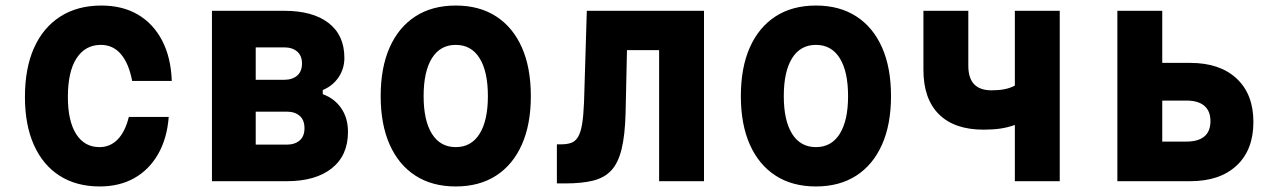

<svg xmlns="http://www.w3.org/2000/svg" viewBox="-20 -654 4590 693"><path d="M340 19Q256 19 195.5 -19.5Q135 -58 102.5 -130.5Q70 -203 70 -304Q70 -408 103 -481.5Q136 -555 198 -594.5Q260 -634 346 -634Q422 -634 477.5 -601.5Q533 -569 565 -508Q597 -447 600 -362H457Q445 -425 416.5 -458.5Q388 -492 344 -492Q288 -492 256.5 -444Q225 -396 225 -304Q225 -217 255 -170Q285 -123 339 -123Q378 -123 405 -151Q432 -179 445 -232H589Q583 -154 550.5 -97.5Q518 -41 464.5 -11Q411 19 340 19Z M745 0V-615H1006Q1109 -615 1166 -571Q1223 -527 1223 -445Q1223 -406 1202 -375Q1181 -344 1145 -329V-314Q1187 -299 1211.5 -263.5Q1236 -228 1236 -178Q1236 -93 1177.5 -46.5Q1119 0 1015 0ZM903 -132H1015Q1044 -132 1061.5 -147Q1079 -162 1079 -191Q1079 -221 1061.5 -236Q1044 -251 1015 -251H903ZM903 -366H1006Q1035 -366 1052.5 -381Q1070 -396 1070 -425Q1070 -453 1052.5 -468Q1035 -483 1006 -483H903Z M1625 19Q1540 19 1479.5 -20Q1419 -59 1386.5 -132Q1354 -205 1354 -307Q1354 -410 1386.5 -483Q1419 -556 1479.5 -595Q1540 -634 1625 -634Q1710 -634 1770.5 -595Q1831 -556 1863.5 -483Q1896 -410 1896 -307Q1896 -205 1863.5 -132Q1831 -59 1770.5 -20Q1710 19 1625 19ZM1625 -123Q1681 -123 1711 -171Q1741 -219 1741 -307Q1741 -396 1711 -444Q1681 -492 1625 -492Q1569 -492 1539 -444Q1509 -396 1509 -307Q1509 -219 1539 -171Q1569 -123 1625 -123Z M1990 8V-133H2004Q2027 -133 2042 -138.5Q2057 -144 2066.5 -160Q2076 -176 2081 -206Q2086 -236 2088 -285L2098 -615H2521V0H2359V-473H2243L2238 -247Q2236 -166 2223.5 -115.5Q2211 -65 2186 -38.5Q2161 -12 2120.5 -2Q2080 8 2021 8Z M2925 19Q2840 19 2779.5 -20Q2719 -59 2686.5 -132Q2654 -205 2654 -307Q2654 -410 2686.5 -483Q2719 -556 2779.5 -595Q2840 -634 2925 -634Q3010 -634 3070.5 -595Q3131 -556 3163.5 -483Q3196 -410 3196 -307Q3196 -205 3163.5 -132Q3131 -59 3070.5 -20Q3010 19 2925 19ZM2925 -123Q2981 -123 3011 -171Q3041 -219 3041 -307Q3041 -396 3011 -444Q2981 -492 2925 -492Q2869 -492 2839 -444Q2809 -396 2809 -307Q2809 -219 2839 -171Q2869 -123 2925 -123Z M3643 0V-203Q3618 -194 3591 -190Q3564 -186 3530 -186Q3425 -186 3369 -241.5Q3313 -297 3313 -402V-615H3475V-417Q3475 -372 3496 -350Q3517 -328 3559 -328Q3585 -328 3605.5 -332Q3626 -336 3643 -345V-615H3805V0Z M4013 0V-615H4175V-427H4276Q4383 -427 4443.5 -370.5Q4504 -314 4504 -214Q4504 -113 4443.5 -56.5Q4383 0 4276 0ZM4175 -143H4262Q4305 -143 4327 -161.5Q4349 -180 4349 -217Q4349 -253 4327 -272Q4305 -291 4262 -291H4175Z"/></svg>

Font: Martian Mono SemiCondensed
Style: Bold
Weight: 700
Width: 4
Designer: Roman Shamin
Foundry: Evil Martians
Version: Version 1.000